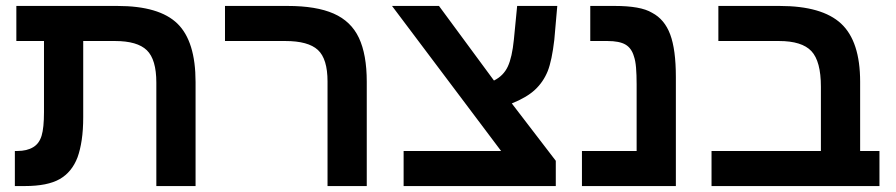

<svg xmlns="http://www.w3.org/2000/svg" viewBox="-20 -626 3014 646"><path d="M128 -488H35V-606H375Q516 -606 577 -546.5Q638 -487 638 -350V0H506V-348Q506 -426 474 -457Q442 -488 367 -488H260V-232Q260 -189 255 -155.5Q250 -122 241 -97Q222 -47 181 -23.5Q140 0 63 0H30V-118H38Q71 -118 92 -131Q112 -143 120 -169.5Q128 -196 128 -249Z M1214 0H1082V-351.9Q1082 -428 1049.5 -458Q1017 -488 940 -488H737V-606H948Q1044 -606 1102.6 -580.3Q1161.2 -554.6 1187.6 -498.6Q1214 -442.5 1214 -351Z M1850 0H1338V-118H1666L1299 -606H1457L1642 -355Q1674 -371 1688.5 -402Q1703 -433 1709 -493L1720 -606H1855L1845 -492Q1837 -423 1823 -387Q1808 -350 1780 -324Q1752 -298 1702 -278L1850 -85Z M2254 0H1938V-118H2122V-342Q2122 -375 2120 -398.5Q2118 -422 2113 -436Q2105 -464 2084.5 -476Q2064 -488 2024 -488H1966V-606H2049Q2091 -606 2122.5 -600.5Q2154 -595 2174 -583Q2216 -561 2235 -510Q2254 -459 2254 -367Z M2397 -488V-606H2603Q2746 -606 2810 -546.5Q2874 -487 2874 -351V-118H2939V0H2374V-118H2742V-334Q2742 -420 2710 -454Q2678 -488 2601 -488Z"/></svg>

Font: Noto Sans Hebrew Droid
Style: Regular
Weight: 400
Designer: Monotype Design Team
Foundry: Monotype Imaging Inc.
Version: Version 1.100